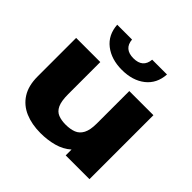

<svg xmlns="http://www.w3.org/2000/svg" viewBox="-186 -906 1091 1091"><g transform="rotate(45 359.5 -360.0)"><path d="M285 12Q215 12 161 -11Q107 -34 76.5 -82Q46 -130 46 -204V-514H240V-257Q240 -200 253.5 -171.5Q267 -143 292.5 -133Q318 -123 352 -123Q389 -123 416 -133.5Q443 -144 458 -172.5Q473 -201 473 -254V-514H667V0H476V-47Q440 -15 390.5 -1.5Q341 12 285 12ZM358 -569Q273 -569 218 -612Q163 -655 158 -732H277Q283 -662 358 -662Q433 -662 439 -732H558Q553 -655 498.5 -612Q444 -569 358 -569Z"/></g></svg>

Font: Special Gothic Extended Bold
Style: Regular
Weight: 700
Width: 7
Designer: Alistair McCready
Foundry: Monolith
Version: Version 1.000; ttfautohint (v1.8.4.7-5d5b)